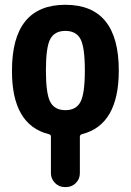

<svg xmlns="http://www.w3.org/2000/svg" viewBox="-20 -550 540 790"><path d="M187 -130.4Q205.1 -96.7 249 -96.7Q293 -96.7 311 -130.4Q329.1 -164.1 329.1 -260.3Q329.1 -356.4 311 -389.6Q293 -422.9 249 -422.9Q205.1 -422.9 187 -389.6Q168.9 -356.4 168.9 -260.3Q168.9 -164.1 187 -130.4ZM468.8 -259.8Q468.8 -36.1 317.4 2Q309.6 3.9 308.6 11.7V163.1Q308.6 186.5 292 203.1Q275.4 219.7 252 219.7H246.1Q222.7 219.7 206.1 202.6Q189.5 185.5 189.5 163.1V11.7Q189.5 3.9 180.7 2Q28.3 -36.1 29.3 -259.8Q29.3 -530.3 249 -530.3Q468.8 -530.3 468.8 -259.8Z"/></svg>

Font: Rounded Mgen+ 1m bold
Style: Bold
Weight: 700
Designer: [Source Han Sans]
Ryoko NISHIZUKA  (kana & ideographs); Paul D. Hunt (Latin, Greek & Cyrillic); Wenlong ZHANG  (bopomofo
Version: Version 1.059.20150602